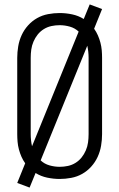

<svg xmlns="http://www.w3.org/2000/svg" viewBox="-20 -802 540 869"><path d="M114 47 58 26 94 -63Q84 -77 77 -93Q70 -109 65.5 -126Q61 -143 59.5 -160.5Q58 -178 58 -195V-540Q58 -566 62.5 -592.5Q67 -619 78 -643Q89 -667 107 -687Q125 -707 148 -720Q171 -733 197.5 -738Q224 -743 250 -743Q278 -743 306.5 -737Q335 -731 359 -716L386 -782L442 -761L406 -672Q416 -658 423 -642Q430 -626 434.5 -609Q439 -592 440.5 -574.5Q442 -557 442 -540V-195Q442 -169 437.5 -142.5Q433 -116 422 -92Q411 -68 393 -48Q375 -28 352 -15Q329 -2 302.5 3Q276 8 250 8Q222 8 193.5 2Q165 -4 141 -19ZM125 -140 336 -659Q319 -675 296 -681.5Q273 -688 250 -688Q231 -688 212.5 -684Q194 -680 178 -670Q162 -660 150.5 -645.5Q139 -631 131.5 -613.5Q124 -596 121.5 -577.5Q119 -559 119 -540V-195Q119 -181 120.5 -167Q122 -153 125 -140ZM250 -47Q269 -47 287.5 -51Q306 -55 322 -65Q338 -75 349.5 -89.5Q361 -104 368.5 -121.5Q376 -139 378.5 -157.5Q381 -176 381 -195V-540Q381 -554 379.5 -568Q378 -582 375 -595L164 -76Q181 -60 204 -53.5Q227 -47 250 -47Z"/></svg>

Font: Iosevka Custom Light
Style: Regular
Weight: 300
Monospace: yes
Designer: Belleve Invis
Foundry: Belleve Invis
Version: Version 27.3.5